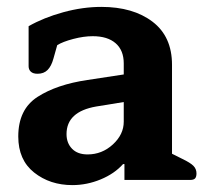

<svg xmlns="http://www.w3.org/2000/svg" viewBox="-20 -522 601 557"><path d="M33 -126Q33 -205 89 -241Q145 -277 234 -290L339 -306V-338Q339 -376 315.5 -396.5Q292 -417 249 -417Q223 -417 192.5 -409Q162 -401 146 -391L135 -352Q129 -330 118 -319Q107 -308 89 -308Q76 -308 69.5 -314Q63 -320 63 -330V-446Q107 -471 163.5 -486.5Q220 -502 274 -502Q366 -502 422.5 -459Q479 -416 479 -334V-76L509 -61Q532 -50 541 -41Q550 -32 550 -19Q550 -9 546 -4.5Q542 0 532 0H341V-46H337Q312 -18 272 -1.5Q232 15 190 15Q125 15 79 -21.5Q33 -58 33 -126ZM339 -169V-226L259 -213Q173 -198 173 -133Q173 -107 189 -90.5Q205 -74 234 -74Q276 -74 307.5 -103Q339 -132 339 -169Z"/></svg>

Font: Maitree
Style: Bold
Weight: 700
Designer: CadsonDemak Team
Foundry: CadsonDemak
Version: Version 1.002